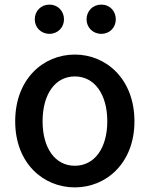

<svg xmlns="http://www.w3.org/2000/svg" viewBox="-20 -801 654 834"><path d="M305 13C441 13 564 -92 564 -274C564 -458 441 -564 305 -564C168 -564 46 -458 46 -274C46 -92 168 13 305 13ZM305 -81C219 -81 165 -158 165 -274C165 -391 219 -469 305 -469C391 -469 446 -391 446 -274C446 -158 391 -81 305 -81ZM195 -654C231 -654 258 -682 258 -717C258 -753 231 -781 195 -781C158 -781 131 -753 131 -717C131 -682 158 -654 195 -654ZM420 -654C457 -654 483 -682 483 -717C483 -753 457 -781 420 -781C383 -781 356 -753 356 -717C356 -682 383 -654 420 -654Z"/></svg>

Font: Noto Sans T Chinese Medium
Style: Regular
Weight: 500
Designer: Ryoko NISHIZUKA (kana & ideographs); Paul D. Hunt (Latin, Greek & Cyrillic); Wenlong ZHANG (bopomofo); Sandoll Communica
Foundry: Adobe Systems Incorporated
Version: Version 1.000;PS 1;hotconv 1.0.78;makeotf.lib2.5.61930